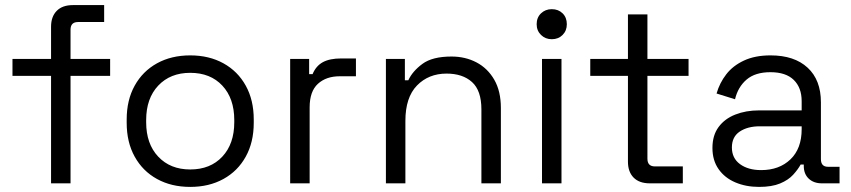

<svg xmlns="http://www.w3.org/2000/svg" viewBox="-20 -720 3342 754"><path d="M257 0H180.5V-422H29V-488.5H180.5V-615Q180.5 -654.8 202.8 -677.4Q225 -700 266.5 -700H389V-633.5H286.5Q257 -633.5 257 -603.5V-488.5H412.5V-422H257Z M727 14Q653 14 596.6 -17.1Q540.2 -48.2 508.9 -104.9Q477.5 -161.5 477.5 -237.8V-250.8Q477.5 -327 508.9 -383.6Q540.2 -440.2 596.6 -471.4Q653 -502.5 727 -502.5Q801 -502.5 857.4 -471.4Q913.8 -440.2 945.1 -383.6Q976.5 -327 976.5 -250.8V-237.8Q976.5 -161.5 945.1 -104.9Q913.8 -48.2 857.4 -17.1Q801 14 727 14ZM727 -54.5Q806 -54.5 853 -104.8Q900 -155 900 -240V-248.5Q900 -333.5 853.1 -383.8Q806.2 -434 727 -434Q648.8 -434 601.4 -383.8Q554 -333.5 554 -248.5V-240Q554 -155 601.4 -104.8Q648.8 -54.5 727 -54.5Z M1196 0H1119.5V-488.5H1194V-428.8H1207.5Q1220.8 -461 1247.8 -475.8Q1274.8 -490.5 1320 -490.5H1377.8V-420.5H1314.2Q1261 -420.5 1228.5 -390.9Q1196 -361.2 1196 -298.5Z M1572 0H1495.5V-488.5H1570V-404.8H1583.5Q1600 -440.5 1639 -469.2Q1678 -498 1753.2 -498Q1807.5 -498 1851.4 -474.9Q1895.2 -451.8 1921.1 -406.8Q1947 -361.8 1947 -296V0H1870.5V-290.5Q1870.5 -364.5 1833.6 -397.8Q1796.8 -431 1733.8 -431Q1663 -431 1617.5 -384.2Q1572 -337.5 1572 -245.2Z M2185 0H2108.5V-488.5H2185ZM2146.8 -566Q2121.8 -566 2104.6 -582.8Q2087.5 -599.5 2087.5 -625Q2087.5 -651.2 2104.6 -667.6Q2121.8 -684 2146.8 -684Q2172.8 -684 2189.4 -667.6Q2206 -651.2 2206 -625Q2206 -599.5 2189.4 -582.8Q2172.8 -566 2146.8 -566Z M2661.5 0H2532Q2490.5 0 2468.2 -22.6Q2446 -45.2 2446 -85V-422H2298V-488.5H2446V-663.5H2522.5V-488.5H2684V-422H2522.5V-96.5Q2522.5 -66.5 2552 -66.5H2661.5Z M2960.8 14Q2909.2 14 2867.6 -3.8Q2826 -21.5 2801.9 -55.9Q2777.8 -90.2 2777.8 -139Q2777.8 -188.5 2801.9 -221.1Q2826 -253.8 2867.6 -270.1Q2909.2 -286.5 2960.8 -286.5H3128.2V-322.8Q3128.2 -375.8 3097.2 -406.1Q3066.2 -436.5 3005.5 -436.5Q2945.8 -436.5 2911.9 -407.5Q2878 -378.5 2866.5 -330.2L2794 -352.8Q2806 -394.5 2832.1 -428.2Q2858.2 -462 2901.6 -482.2Q2945 -502.5 3006 -502.5Q3099.5 -502.5 3151.6 -454.2Q3203.8 -406 3203.8 -318.2V-95Q3203.8 -65 3231.8 -65H3277V0H3208Q3175.5 0 3156 -18.4Q3136.5 -36.8 3136.5 -68.2V-73.8H3124.2Q3113.5 -54.2 3094.6 -33.6Q3075.8 -13 3043.5 0.5Q3011.2 14 2960.8 14ZM2969.2 -52Q3040.2 -52 3084.2 -94.2Q3128.2 -136.5 3128.2 -212.5V-224H2963.8Q2916 -224 2885.1 -203.4Q2854.2 -182.8 2854.2 -140.8Q2854.2 -98.8 2886.1 -75.4Q2918 -52 2969.2 -52Z"/></svg>

Font: Space Grotesk Variable Light
Style: Regular
Weight: 300
Designer: Florian Karsten
Foundry: Florian Karsten
Version: Version 2.000